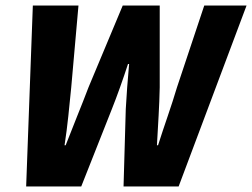

<svg xmlns="http://www.w3.org/2000/svg" viewBox="-20 -670 906 690"><path d="M74 0 98 -650H262L236 -356Q231 -305 225.5 -252.5Q220 -200 212 -148H216Q236 -200 257.5 -253Q279 -306 298 -356L421 -650H554V-356Q553 -307 550 -254Q547 -201 544 -148H548Q565 -201 583 -253.5Q601 -306 616 -356L714 -650H866L622 0H424L432 -278Q434 -313 437 -355.5Q440 -398 444 -440H440Q427 -400 411.5 -356.5Q396 -313 382 -278L272 0Z"/></svg>

Font: Source Sans 3 Black
Style: Italic
Weight: 900
Italic angle: -11°
Designer: Paul D. Hunt
Foundry: Adobe
Version: Version 3.052;hotconv 1.1.0;makeotfexe 2.6.0